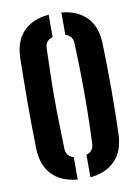

<svg xmlns="http://www.w3.org/2000/svg" viewBox="-90 -868 678 936"><g transform="rotate(-10 249.0 -400.0)"><path d="M44.5 -176.5Q41.5 -297.5 42 -408Q42.5 -518.5 44.5 -624Q46.5 -706.5 91 -753.5Q135.5 -800.5 217.5 -808V-697Q180.5 -686.5 179.5 -648.5Q176.5 -555.5 175.2 -477.5Q174 -399.5 175.2 -321.8Q176.5 -244 179.5 -152.5Q180.5 -113.5 217.5 -103V8Q135.5 0.5 91 -46.8Q46.5 -94 44.5 -176.5ZM280.5 8V-103.5Q315 -114 317.5 -150Q321 -237.5 322.2 -318.2Q323.5 -399 322.2 -479.8Q321 -560.5 317.5 -649.5Q316.5 -686 280.5 -697V-808Q360.5 -800.5 405.2 -753.5Q450 -706.5 452 -624Q459 -389.5 452 -176.5Q449 -92 404 -45.8Q359 0.5 280.5 8Z"/></g></svg>

Font: Big Shoulders Stencil Text ExtraBold
Style: Regular
Weight: 800
Designer: Patric King
Foundry: XO Type Co
Version: Version 1.000